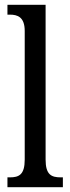

<svg xmlns="http://www.w3.org/2000/svg" viewBox="-20 -780 293 800"><path d="M11 0H242V-41H233C194 -41 170 -52 170 -115V-760H11V-719H21C52 -719 83 -710 83 -651V-115C83 -52 59 -41 21 -41H11Z"/></svg>

Font: Noto Serif Armenian ExtraCondensed
Style: Regular
Weight: 400
Width: 2
Designer: Monotype Design Team
Foundry: Monotype Imaging Inc.
Version: Version 2.008